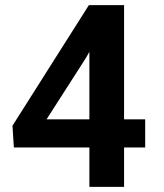

<svg xmlns="http://www.w3.org/2000/svg" viewBox="-20 -731 640 751"><path d="M465.3 -264.2H547.9V-154.3H465.3V0H329.6V-154.3H34.2L28.8 -239.3L327.6 -710.9H465.3ZM162.1 -264.2H329.6V-528.3L316.4 -504.9Z"/></svg>

Font: Roboto Mono
Style: Bold
Weight: 700
Designer: Google
Version: Version 2.000985; 2015; ttfautohint (v1.3)